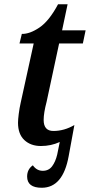

<svg xmlns="http://www.w3.org/2000/svg" viewBox="-20 -679 424 906"><path d="M177 207Q277 207 304 58L331 -89Q283 -61 232 -61Q186 -61 186 -113Q186 -146 200 -199L259 -474H371L384 -536H273L299 -659H254Q212 -580 166 -549Q120 -518 83 -519L72 -474H139L78 -196Q72 -170 68.5 -142Q65 -114 65 -100Q65 -46 95 -18Q125 10 173 10Q221 10 262 -9L250 50Q242 84 226 105.5Q210 127 182 127Q153 127 135 101Q108 120 108 154Q108 207 177 207Z"/></svg>

Font: Noto Serif SemiCondensed Semi
Style: Italic
Weight: 600
Width: 4
Italic angle: -12°
Designer: Monotype Design Team
Foundry: Monotype Imaging Inc.
Version: Version 1.901